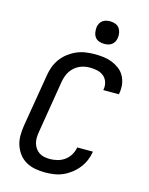

<svg xmlns="http://www.w3.org/2000/svg" viewBox="-139 -1040 878 1134"><g transform="rotate(15 300.0 -473.0)"><path d="M249 8Q218 8 188 2.5Q158 -3 132.5 -17.5Q107 -32 89.5 -55Q72 -78 62.5 -106Q53 -134 53 -165Q53 -196 58 -227L112 -550Q116 -577 126 -603.5Q136 -630 153.5 -653.5Q171 -677 195 -695Q219 -713 245 -724Q271 -735 299 -739Q327 -743 355 -743Q382 -743 409 -739.5Q436 -736 460 -726.5Q484 -717 504.5 -701.5Q525 -686 537.5 -663.5Q550 -641 554 -614.5Q558 -588 553 -560L552 -551H456L457 -556Q461 -579 454 -600.5Q447 -622 430.5 -635.5Q414 -649 392 -654Q370 -659 348 -659Q331 -659 314.5 -656Q298 -653 282 -645.5Q266 -638 252.5 -626Q239 -614 229.5 -599.5Q220 -585 214.5 -568.5Q209 -552 206 -536L153 -214Q150 -196 149.5 -178.5Q149 -161 153.5 -144.5Q158 -128 167.5 -114.5Q177 -101 190.5 -92Q204 -83 221 -79.5Q238 -76 256 -76Q279 -76 302.5 -82Q326 -88 346 -102.5Q366 -117 378.5 -138.5Q391 -160 395 -183V-184H491V-183Q487 -156 476 -130Q465 -104 447 -81Q429 -58 405.5 -40Q382 -22 356.5 -11Q331 0 303.5 4Q276 8 249 8ZM390 -816Q374 -816 358.5 -821.5Q343 -827 334 -839.5Q325 -852 322.5 -868.5Q320 -885 322 -902Q324 -913 330 -924Q336 -935 346 -942Q356 -949 367.5 -951.5Q379 -954 391 -954Q407 -954 422.5 -948.5Q438 -943 447 -930.5Q456 -918 459 -901.5Q462 -885 459 -868Q457 -857 451 -846Q445 -835 435 -828Q425 -821 413.5 -818.5Q402 -816 390 -816Z"/></g></svg>

Font: Iosevka Md Ex Obl
Style: Regular
Weight: 500
Width: 7
Italic angle: -9°
Monospace: yes
Designer: Belleve Invis
Foundry: Belleve Invis
Version: Version 32.5.0; ttfautohint (v1.8.4)